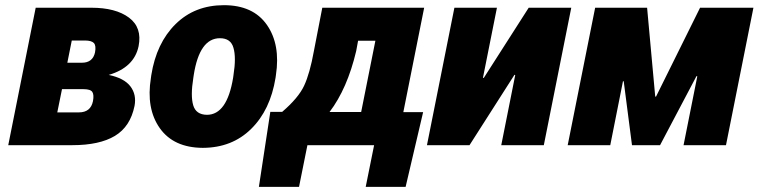

<svg xmlns="http://www.w3.org/2000/svg" viewBox="-20 -558 2916 738"><path d="M294.9 -316.9Q336.4 -316.9 345.2 -356.4Q350.1 -382.8 340.8 -392.6Q331.5 -402.3 306.2 -402.3H255.9L238.8 -316.9ZM283.2 -126Q328.6 -126 337.4 -169.4Q341.8 -193.4 335 -204.3Q328.1 -215.3 300.8 -215.3H218.3L200.2 -126ZM331.1 -528.3Q424.8 -528.3 475.8 -490.2Q526.9 -452.1 512.7 -380.4Q495.6 -298.8 397.9 -270Q457 -257.8 481.2 -226.1Q505.4 -194.3 497.1 -150.9Q481 -71.3 421.6 -35.6Q362.3 0 257.8 0H11.7L117.2 -528.3Z M775.4 -116.7Q852.5 -116.7 876 -258.8L877.4 -269Q888.2 -336.9 877.4 -374Q867.2 -411.1 825.2 -411.1Q746.6 -411.1 724.6 -269L723.1 -258.8Q711.9 -189.5 722.7 -153.3Q733.4 -117.2 775.4 -116.7ZM1040.5 -269 1039.1 -258.8Q1019 -134.8 945.3 -62.5Q872.1 9.8 759.8 10.3Q647.5 9.8 594.2 -65.4Q541 -140.6 560.1 -258.8L561.5 -269Q581.1 -392.6 654.8 -465.3Q728.5 -538.1 840.8 -538.1Q953.1 -538.1 1005.9 -462.4Q1058.6 -386.7 1040.5 -269Z M1349.1 -361.8Q1314.9 -217.3 1246.6 -127.4H1368.2L1422.9 -401.4H1356.4ZM1064.5 -127.9Q1127 -181.6 1148.9 -228.5Q1170.9 -275.4 1186.5 -361.8L1218.8 -528.3H1610.4L1530.3 -127H1606.4L1539.1 160.2H1385.7L1418 0H1161.6L1129.4 160.2H975.1L1019 -127.9Z M2012.2 -528.3H2175.8L2070.3 0H1906.7L1960.4 -269.5L1957.5 -270.5L1784.7 0H1621.1L1726.6 -528.3H1890.1L1836.4 -259.3L1839.4 -258.3Z M2660.2 -264.6 2657.2 -265.6 2517.1 0H2409.2L2377.4 -245.6H2374.5L2325.7 0H2162.1L2267.6 -528.3H2467.3L2498.5 -187L2501.5 -186.5L2670.9 -528.3H2876L2770.5 0H2607.4Z"/></svg>

Font: Roboto-BlackItalic
Style: Italic
Weight: 900
Italic angle: -12°
Designer: Google
Version: Version 1.100141; 2013